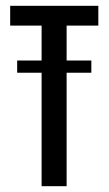

<svg xmlns="http://www.w3.org/2000/svg" viewBox="-20 -640 373 660"><path d="M123 -552H15V-620H318V-552H209V0H123ZM39 -390V-432H294V-390Z"/></svg>

Font: Smooch Sans Thin SemiBold
Style: Regular
Weight: 600
Version: Version 1.010